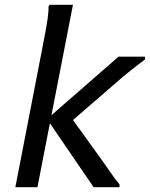

<svg xmlns="http://www.w3.org/2000/svg" viewBox="-20 -780 624 800"><path d="M474 -544H584V-532Q573 -524 558 -512.5Q543 -501 526 -487.5Q509 -474 492 -460L260 -259L264 -308L408 -108Q424 -86 443 -58Q462 -30 478 -12V0H370L176 -284ZM136 0H44L158 -588Q162 -608 168 -640Q174 -672 178.5 -703Q183 -734 182 -752L186 -760H284Z"/></svg>

Font: Kufam
Style: Italic
Weight: 400
Italic angle: -11°
Designer: Artur Schmal
Foundry: Original Type
Version: Version 1.301; ttfautohint (v1.8.3)